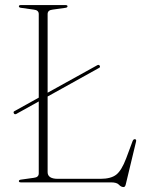

<svg xmlns="http://www.w3.org/2000/svg" viewBox="-20 -720 590 758"><path d="M34.5 -273Q31.5 -279.5 38.5 -282L133 -334.5V-664.5Q133 -680 113.5 -682L63.5 -689Q54.5 -690 54.5 -695Q54.5 -700 62.5 -700H238.5Q246.5 -700 246.5 -695Q246.5 -690 237.5 -689L187.5 -682Q168 -680 168 -664.5V-354L364 -462.5Q371 -466 374 -460Q377 -454 369.5 -451L168 -339V-40.5Q168 -14 208.5 -14H376.5Q418 -14 439 -30.5Q460 -47 478 -94.5L503.5 -163Q506.5 -170.5 512 -170.5Q519.5 -170.5 517 -160.5L476.5 8Q474 18.5 468 18.5Q458 18.5 449.5 9.2Q441 0 418.5 0H62.5Q54.5 0 54.5 -5Q54.5 -10 63.5 -11L113.5 -18Q133 -20 133 -35.5V-319.5L44 -270Q37.5 -267 34.5 -273Z"/></svg>

Font: Fraunces 72pt S000 Thin
Style: Regular
Weight: 100
Version: Version 1.000; ttfautohint (v1.8.3)